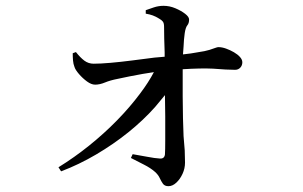

<svg xmlns="http://www.w3.org/2000/svg" viewBox="-20 -594 1040 660"><path d="M181 -19Q236 -53 287 -94Q338 -135 382.5 -180.5Q427 -226 462 -273Q490 -310 509 -346Q490 -343 471 -340Q421 -331 385 -323Q359 -318 341 -310.5Q323 -303 307 -303Q294 -303 279 -314Q264 -325 251.5 -339.5Q239 -354 236 -364Q232 -374 231 -386Q230 -398 230 -411L241 -415Q256 -396 270 -385.5Q284 -375 302 -375Q325 -375 359.5 -378Q394 -381 433 -386Q472 -391 511 -396Q529 -398 546 -399Q546 -406 546 -414Q545 -437 544.5 -461.5Q544 -486 544 -502Q544 -514 540 -519.5Q536 -525 527 -530Q516 -537 505 -541Q494 -545 481 -547V-559Q492 -563 508.5 -568.5Q525 -574 542 -574Q563 -574 583 -565.5Q603 -557 616.5 -546.5Q630 -536 630 -527Q630 -514 624 -507Q618 -500 615 -480Q612 -459 611 -434Q610 -419 609 -407Q638 -410 658 -414Q686 -418 700 -422.5Q714 -427 720.5 -429.5Q727 -432 731 -432Q743 -432 757 -427Q771 -422 784 -414.5Q797 -407 805 -398Q813 -389 813 -380Q813 -369 806 -361.5Q799 -354 788 -354Q761 -354 712 -358Q671 -360 608 -356V-263Q608 -224 609 -187.5Q610 -151 611 -126L615 -77Q616 -56 616 -35Q616 -15 607.5 3.5Q599 22 586 34Q573 46 559 46Q546 46 540 37.5Q534 29 529 18Q524 7 513 -3Q497 -17 475 -28Q453 -39 430 -51L436 -64Q461 -60 486.5 -55Q512 -50 530 -49Q545 -48 547 -63Q548 -78 548 -113Q548 -148 548 -194Q547 -230 547 -267Q531 -247 513 -226Q473 -181 421.5 -139.5Q370 -98 310.5 -63Q251 -28 190 -5Z"/></svg>

Font: Noto Serif HK ExtraLight Medium
Style: Regular
Weight: 500
Version: Version 2.002-H1;hotconv 1.1.0;makeotfexe 2.6.0